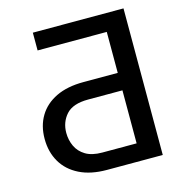

<svg xmlns="http://www.w3.org/2000/svg" viewBox="-106 -807 846 902"><g transform="rotate(-15 317.0 -356.5)"><path d="M575.2 0H303.7Q225.6 0 170.7 -27.3Q115.7 -54.7 87.2 -103.5Q58.6 -152.3 58.6 -216.3Q58.6 -279.8 87.2 -327.1Q115.7 -374.5 170.4 -400.9Q225.1 -427.2 303.7 -427.2H470.7V-626.5H134.3V-712.9H575.2ZM470.7 -84.5V-342.3H303.7Q229 -342.3 196.5 -305.7Q164.1 -269 164.1 -217.3Q164.1 -182.6 178.2 -152.1Q192.4 -121.6 223.1 -103Q253.9 -84.5 303.7 -84.5Z"/></g></svg>

Font: Adwaita Sans
Style: Regular
Weight: 400
Designer: Rasmus Andersson
Foundry: rsms
Version: Version 4.001;git-9221beed3